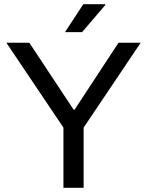

<svg xmlns="http://www.w3.org/2000/svg" viewBox="-20 -888 695 908"><path d="M280 0V-284.5L10 -686H118.6L328.1 -369.4H332.7L540.6 -686H645.4L375.5 -284.5V0ZM287.4 -736 373.9 -868H477.5L478.5 -865L368.2 -736Z"/></svg>

Font: Archivo SemiBold
Style: Regular
Weight: 600
Designer: Hector Gatti
Foundry: Omnibus-Type
Version: Version 2.001